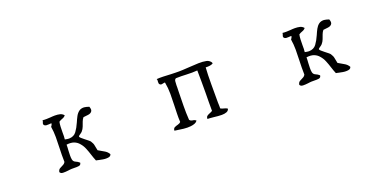

<svg xmlns="http://www.w3.org/2000/svg" viewBox="-13 -1010 3026 1504"><g transform="rotate(-20 1500.0 -258.0)"><path d="M735 -52Q732 -40 722 -35.5Q712 -31 698 -31Q684 -30 667 -33Q650 -36 636 -39Q629 -41 623 -42Q617 -43 612 -44Q601 -70 592 -99Q583 -128 571.5 -156Q560 -184 542 -204Q526 -224 501 -234Q476 -244 438 -239Q438 -227 437.5 -215Q437 -203 436 -192Q435 -171 434.5 -151.5Q434 -132 437 -116Q441 -97 458.5 -90Q476 -83 490 -70Q488 -51 470.5 -48.5Q453 -46 432 -47Q427 -47 421.5 -47Q416 -47 411 -47Q404 -47 396.5 -46Q389 -45 381 -44Q358 -41 338 -41.5Q318 -42 311 -56Q314 -75 327 -83Q340 -91 354.5 -97.5Q369 -104 376 -118Q375 -147 375.5 -176.5Q376 -206 377 -234Q379 -280 379 -324Q379 -368 372 -411Q376 -416 379.5 -422.5Q383 -429 384 -437Q378 -437 373 -437Q368 -437 363 -436Q350 -435 339.5 -436Q329 -437 322 -446Q319 -453 320 -458Q321 -463 323 -467Q324 -470 325.5 -474Q327 -478 326 -483Q343 -481 359.5 -481.5Q376 -482 392 -483Q402 -484 411 -484.5Q420 -485 429 -485Q452 -485 471 -480.5Q490 -476 503 -460Q493 -447 476.5 -441.5Q460 -436 447 -427Q443 -411 442 -387Q441 -363 441 -339Q441 -323 441 -308Q441 -293 439 -282Q449 -280 457.5 -278.5Q466 -277 473 -277Q514 -278 535 -307Q556 -336 571 -371Q571 -372 573 -375Q583 -399 594.5 -420.5Q606 -442 623 -455Q640 -468 666 -467Q684 -465 707 -457Q718 -429 707 -416Q697 -403 675.5 -400.5Q654 -398 636 -396Q625 -383 618.5 -365.5Q612 -348 605 -329Q598 -310 584 -294Q579 -288 565 -279Q551 -270 551 -265Q551 -260 561 -251Q571 -242 585 -231Q599 -220 611 -210.5Q623 -201 626 -196Q640 -175 642.5 -158Q645 -141 651 -115Q673 -101 697.5 -88Q722 -75 735 -52Z M1732 -447Q1722 -439 1705.5 -436.5Q1689 -434 1669 -435Q1665 -376 1665 -297Q1665 -218 1665 -143Q1666 -131 1666 -118.5Q1666 -106 1666 -94Q1678 -87 1694.5 -83.5Q1711 -80 1722 -72Q1718 -55 1701 -48.5Q1684 -42 1661 -42Q1646 -42 1629 -43.5Q1612 -45 1596 -47Q1581 -48 1567.5 -49.5Q1554 -51 1544 -50Q1543 -68 1554 -75.5Q1565 -83 1577 -87Q1583 -90 1588.5 -92Q1594 -94 1599 -98Q1599 -138 1599 -176Q1599 -214 1600 -250Q1600 -299 1600 -345Q1600 -391 1599 -435Q1578 -433 1555 -433Q1532 -433 1508 -434Q1487 -435 1465 -435.5Q1443 -436 1421 -435Q1410 -430 1408 -415Q1406 -400 1406 -382Q1406 -377 1406 -372Q1406 -367 1406 -362Q1406 -354 1405.5 -345Q1405 -336 1405 -327Q1404 -273 1403 -213Q1402 -153 1406 -94Q1414 -82 1431.5 -80Q1449 -78 1459 -68Q1451 -56 1436 -50Q1421 -44 1402 -42Q1374 -39 1342.5 -42.5Q1311 -46 1288 -50Q1282 -51 1277.5 -51.5Q1273 -52 1269 -53Q1270 -72 1282.5 -78Q1295 -84 1311 -88Q1327 -92 1335 -102Q1333 -137 1334 -171Q1335 -205 1336 -238Q1338 -287 1338 -335.5Q1338 -384 1329 -432Q1326 -434 1321.5 -433Q1317 -432 1312 -431Q1306 -429 1298.5 -428.5Q1291 -428 1284 -435Q1280 -439 1279.5 -444.5Q1279 -450 1279 -456Q1280 -462 1280 -468Q1280 -474 1277 -480Q1300 -482 1331.5 -481Q1363 -480 1396 -478Q1405 -478 1414 -477.5Q1423 -477 1432 -477Q1462 -476 1492 -477.5Q1522 -479 1551 -481Q1590 -484 1626.5 -485Q1663 -486 1692 -480Q1703 -478 1715 -469.5Q1727 -461 1732 -447Z M2735 -52Q2732 -40 2722 -35.5Q2712 -31 2698 -31Q2684 -30 2667 -33Q2650 -36 2636 -39Q2629 -41 2623 -42Q2617 -43 2612 -44Q2601 -70 2592 -99Q2583 -128 2571.5 -156Q2560 -184 2542 -204Q2526 -224 2501 -234Q2476 -244 2438 -239Q2438 -227 2437.5 -215Q2437 -203 2436 -192Q2435 -171 2434.5 -151.5Q2434 -132 2437 -116Q2441 -97 2458.5 -90Q2476 -83 2490 -70Q2488 -51 2470.5 -48.5Q2453 -46 2432 -47Q2427 -47 2421.5 -47Q2416 -47 2411 -47Q2404 -47 2396.5 -46Q2389 -45 2381 -44Q2358 -41 2338 -41.5Q2318 -42 2311 -56Q2314 -75 2327 -83Q2340 -91 2354.5 -97.5Q2369 -104 2376 -118Q2375 -147 2375.5 -176.5Q2376 -206 2377 -234Q2379 -280 2379 -324Q2379 -368 2372 -411Q2376 -416 2379.5 -422.5Q2383 -429 2384 -437Q2378 -437 2373 -437Q2368 -437 2363 -436Q2350 -435 2339.5 -436Q2329 -437 2322 -446Q2319 -453 2320 -458Q2321 -463 2323 -467Q2324 -470 2325.5 -474Q2327 -478 2326 -483Q2343 -481 2359.5 -481.5Q2376 -482 2392 -483Q2402 -484 2411 -484.5Q2420 -485 2429 -485Q2452 -485 2471 -480.5Q2490 -476 2503 -460Q2493 -447 2476.5 -441.5Q2460 -436 2447 -427Q2443 -411 2442 -387Q2441 -363 2441 -339Q2441 -323 2441 -308Q2441 -293 2439 -282Q2449 -280 2457.5 -278.5Q2466 -277 2473 -277Q2514 -278 2535 -307Q2556 -336 2571 -371Q2571 -372 2573 -375Q2583 -399 2594.5 -420.5Q2606 -442 2623 -455Q2640 -468 2666 -467Q2684 -465 2707 -457Q2718 -429 2707 -416Q2697 -403 2675.5 -400.5Q2654 -398 2636 -396Q2625 -383 2618.5 -365.5Q2612 -348 2605 -329Q2598 -310 2584 -294Q2579 -288 2565 -279Q2551 -270 2551 -265Q2551 -260 2561 -251Q2571 -242 2585 -231Q2599 -220 2611 -210.5Q2623 -201 2626 -196Q2640 -175 2642.5 -158Q2645 -141 2651 -115Q2673 -101 2697.5 -88Q2722 -75 2735 -52Z"/></g></svg>

Font: Yuji Mai
Style: Regular
Weight: 400
Designer: Kataoka Yuji
Foundry: Kinuta Font Factory
Version: Version 3.002